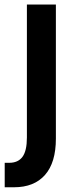

<svg xmlns="http://www.w3.org/2000/svg" viewBox="-33 -583 338 828"><path d="M-12.7 119.1H6.8Q44.9 119.1 64 93.3Q83 67.4 83 9.8V-563.5H208V14.6Q208 118.2 161.1 171.4Q114.3 224.6 27.3 224.6H-12.7Z"/></svg>

Font: Gothic A1
Style: Bold
Weight: 700
Version: Version 2.50